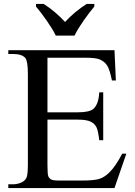

<svg xmlns="http://www.w3.org/2000/svg" viewBox="-20 -951 683 971"><path d="M220 -659V-383H373Q433 -383 453 -401Q479 -425 482 -484H502V-242H482Q476 -292 468 -307Q459 -326 438 -336Q417 -346 373 -346H220V-116Q220 -69 224.5 -59Q229 -49 238.5 -43.5Q248 -38 278 -38H396Q455 -38 481.5 -46Q508 -54 533 -79Q565 -110 598 -174H619L559 0H22V-19H46Q70 -19 92 -30Q109 -39 115 -55Q121 -71 121 -123V-576Q121 -642 108 -658Q90 -678 46 -678H22V-697H559L566 -544H546Q535 -599 522 -619.5Q509 -640 483 -651Q463 -659 412 -659ZM162 -931H201Q215 -922 229.5 -911.5Q244 -901 258 -889Q272 -877 285 -864.5Q298 -852 309 -840Q320 -852 333 -864.5Q346 -877 360.5 -889Q375 -901 389.5 -911.5Q404 -922 418 -931H457V-918Q445 -904 431 -885.5Q417 -867 403 -847Q389 -827 377 -807.5Q365 -788 357 -771H262Q254 -788 242 -807.5Q230 -827 216 -847Q202 -867 188 -885.5Q174 -904 162 -918Z"/></svg>

Font: MM Ethnic
Style: Regular
Weight: 400
Designer: Khon Soe Zaw Thu
Version: Version 1.00 July 18, 2016, initial release